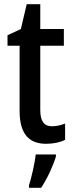

<svg xmlns="http://www.w3.org/2000/svg" viewBox="-20 -679 351 920"><path d="M229 -74C190 -74 173 -100 173 -152V-460H286V-540H173V-659H108L80 -540L16 -510V-460H74V-147C74 -36 120 10 201 10C236 10 269 3 292 -9V-87C272 -79 250 -74 229 -74ZM248 71V61H151C147 103 130 174 119 209V221H177C206 178 234 117 248 71Z"/></svg>

Font: Noto Sans Kannada Condensed Medium
Style: Regular
Weight: 500
Width: 3
Designer: Jelle Bosma - Monotype Design Team
Foundry: Monotype Imaging Inc.
Version: Version 2.005